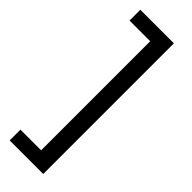

<svg xmlns="http://www.w3.org/2000/svg" viewBox="-288 -731 906 906"><g transform="rotate(45 164.5 -278.0)"><path d="M25 86H163V-642H25V-714H249V158H25Z"/></g></svg>

Font: Noto Sans Old North Arabian
Style: Regular
Weight: 400
Designer: Monotype Design Team
Foundry: Monotype Imaging Inc.
Version: Version 2.001; ttfautohint (v1.8.4.7-5d5b)